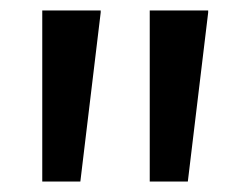

<svg xmlns="http://www.w3.org/2000/svg" viewBox="-20 -828 462 368"><path d="M173 -808V-804L134 -480H61V-808ZM379 -808V-804L340 -480H267V-808Z"/></svg>

Font: Encode Sans Normal
Style: SemiBold
Weight: 600
Designer: Pablo Impallari, Andres Torresi
Foundry: Pablo Impallari, Andres Torresi
Version: Version 1.000; ttfautohint (v1.00) -l 8 -r 50 -G 200 -x 14 -